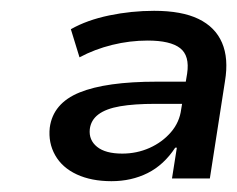

<svg xmlns="http://www.w3.org/2000/svg" viewBox="-20 -734 439 355"><path d="M186 -399Q149 -399 122 -411.5Q95 -424 82 -447Q69 -470 72 -498Q78 -543 127 -563Q176 -583 270 -583H333L327 -542H267Q228 -542 202 -537.5Q176 -533 162 -522.5Q148 -512 146 -495Q144 -475 159.5 -462.5Q175 -450 206 -450Q233 -450 256.5 -460.5Q280 -471 296 -489.5Q312 -508 315 -532L326 -598Q331 -631 313 -645Q295 -659 253 -659Q220 -659 187.5 -651Q155 -643 127 -628L111 -680Q141 -697 182 -705.5Q223 -714 265 -714Q316 -714 347 -699Q378 -684 390.5 -655Q403 -626 396 -584L368 -404H298L307 -461H304Q283 -429 253 -414Q223 -399 186 -399Z"/></svg>

Font: Nunito Sans 10pt SemiExpanded SemiBold
Style: Italic
Weight: 600
Width: 6
Italic angle: -9°
Designer: Vernon Adams
Foundry: Vernon Adams
Version: Version 3.101;gftools[0.9.27]